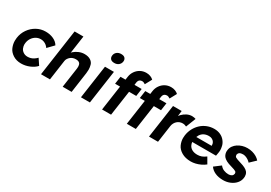

<svg xmlns="http://www.w3.org/2000/svg" viewBox="25 -1711 3729 2639"><g transform="rotate(30 1890.0 -391.0)"><path d="M300 10Q224 10 169 -26Q114 -62 92.5 -114.5Q71 -167 71 -219Q71 -241 74 -265Q85 -344 128.5 -406Q172 -468 237 -504Q302 -540 378 -540Q449 -540 504.5 -514Q560 -488 586 -442L495 -348Q483 -367 464.5 -382.5Q446 -398 422.5 -407Q399 -416 373 -416Q332 -416 298 -396.5Q264 -377 241 -343Q218 -309 212 -265Q210 -252 210 -240Q210 -213 221.5 -184Q233 -155 262 -135Q291 -115 331 -115Q357 -115 381 -122Q405 -129 428 -144Q451 -159 471 -180L534 -86Q495 -43 431 -16.5Q367 10 300 10Z M613 0 719 -740H859L819 -461Q825 -468 832 -475Q865 -504 907.5 -522Q950 -540 994 -540Q1054 -540 1091 -516Q1128 -492 1138.5 -454Q1149 -416 1149 -380Q1149 -354 1145 -324L1099 0H957L1002 -313Q1004 -329 1004 -342Q1004 -359 999 -378Q994 -397 976 -407.5Q958 -418 931 -418Q929 -418 926 -418Q902 -418 880.5 -410.5Q859 -403 842.5 -389Q826 -375 814.5 -357Q803 -339 800 -318L755 0Z M1408 -637Q1367 -637 1349 -655.5Q1331 -674 1331 -701Q1331 -708 1332 -715Q1337 -749 1363.5 -770.5Q1390 -792 1430 -792Q1471 -792 1489 -773.5Q1507 -755 1507 -729Q1507 -722 1506 -715Q1501 -681 1474.5 -659Q1448 -637 1408 -637ZM1247 0 1323 -529H1465L1389 0Z M1582 0 1639 -396H1560L1577 -516H1656L1663 -566Q1670 -615 1697.5 -655Q1725 -695 1767 -718Q1809 -741 1861 -741Q1896 -741 1925.5 -729.5Q1955 -718 1974 -699L1917 -594Q1905 -602 1892.5 -607.5Q1880 -613 1869 -613Q1850 -613 1836.5 -606.5Q1823 -600 1815 -587.5Q1807 -575 1804 -556L1799 -516H1913L1896 -396H1782L1725 0ZM1975 0 2032 -396H1953L1970 -516H2049L2056 -566Q2063 -615 2090.5 -655Q2118 -695 2160 -718Q2202 -741 2254 -741Q2289 -741 2318.5 -729.5Q2348 -718 2367 -699L2310 -594Q2298 -602 2285.5 -607.5Q2273 -613 2262 -613Q2243 -613 2229.5 -606.5Q2216 -600 2208 -587.5Q2200 -575 2197 -556L2192 -516H2306L2289 -396H2175L2118 0Z M2327 0 2403 -529H2540L2530 -444Q2539 -456 2551 -469Q2583 -502 2622 -521Q2661 -540 2701 -540Q2718 -540 2733.5 -537Q2749 -534 2760 -530L2699 -374Q2689 -380 2672.5 -384.5Q2656 -389 2638 -389Q2614 -389 2592 -380.5Q2570 -372 2553 -356.5Q2536 -341 2524.5 -320Q2513 -299 2509 -274L2470 0Z M2993 10Q2907 10 2847.5 -25Q2788 -60 2765 -112Q2742 -164 2742 -217Q2742 -238 2745 -261Q2754 -323 2781.5 -374Q2809 -425 2850 -462.5Q2891 -500 2943.5 -520.5Q2996 -541 3054 -541Q3108 -541 3151.5 -521Q3195 -501 3223 -465.5Q3251 -430 3260 -393Q3269 -356 3269 -327Q3269 -303 3264 -277L3256 -233H2879Q2881 -209 2890 -189Q2905 -154 2939.5 -134.5Q2974 -115 3025 -115Q3060 -115 3091 -126Q3122 -137 3158 -164L3213 -69Q3180 -43 3142.5 -25.5Q3105 -8 3067 1Q3029 10 2993 10ZM3136 -320V-324Q3136 -328 3136 -331Q3136 -354 3124.5 -374Q3113 -394 3091 -406.5Q3069 -419 3039 -419Q2995 -419 2962 -402Q2929 -385 2908 -352Q2899 -337 2893 -320Z M3506 10Q3432 10 3378 -14.5Q3324 -39 3295 -82L3395 -158Q3420 -125 3456 -110.5Q3492 -96 3530 -96Q3545 -96 3558 -99.5Q3571 -103 3581 -109.5Q3591 -116 3596.5 -125.5Q3602 -135 3604 -146Q3604 -149 3604 -153Q3604 -170 3591 -180Q3582 -186 3562 -193.5Q3542 -201 3510 -210Q3461 -223 3428 -240.5Q3395 -258 3377 -280Q3362 -301 3357 -320.5Q3352 -340 3352 -357Q3352 -368 3354 -380Q3359 -416 3379.5 -445.5Q3400 -475 3431.5 -496Q3463 -517 3501.5 -528.5Q3540 -540 3581 -540Q3622 -540 3659.5 -530Q3697 -520 3728 -501.5Q3759 -483 3780 -458L3692 -374Q3677 -391 3656.5 -405Q3636 -419 3613 -427Q3590 -435 3571 -435Q3554 -435 3540 -432Q3526 -429 3516 -422.5Q3506 -416 3500.5 -407Q3495 -398 3493 -387Q3493 -385 3493 -383Q3493 -374 3496.5 -365Q3500 -356 3509 -349Q3519 -343 3539.5 -335Q3560 -327 3595 -317Q3641 -304 3672.5 -288Q3704 -272 3721 -251Q3735 -233 3739 -215Q3743 -197 3743 -183Q3743 -171 3741 -159Q3734 -110 3701 -72Q3668 -34 3617 -12Q3566 10 3506 10Z"/></g></svg>

Font: Lexend SemBd
Style: Italic
Weight: 600
Italic angle: -8.13011°
Designer: Bonnie Shaver-Troup, Thomas Jockin
Foundry: Lexend
Version: Version 1.007